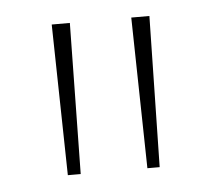

<svg xmlns="http://www.w3.org/2000/svg" viewBox="-32 -748 366 327"><g transform="rotate(-5 150.5 -585.0)"><path d="M98 -714H67L72 -456H94ZM234 -714H203L208 -456H229Z"/></g></svg>

Font: Noto Sans Arabic UI Cn Th
Style: Regular
Weight: 100
Width: 3
Designer: Monotype Design Team, Nadine Chahine and Nizar Qandah
Foundry: Monotype Imaging Inc.
Version: Version 2.010